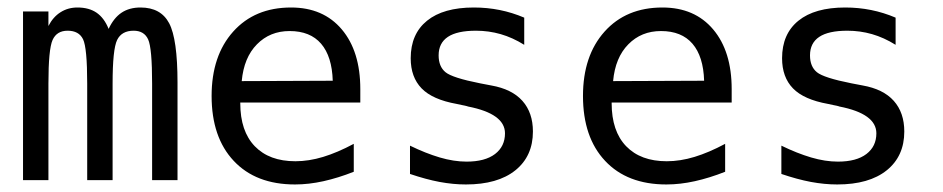

<svg xmlns="http://www.w3.org/2000/svg" viewBox="-20 -485 2540 517"><path d="M272.5 -407.2Q286.1 -436.5 307.1 -450.7Q328.1 -464.8 358.4 -464.8Q413.1 -464.8 435.5 -422.4Q458 -379.9 458 -262.7V0H389.6V-259.8Q389.6 -355.5 378.9 -378.9Q368.2 -402.3 339.8 -402.3Q307.6 -402.3 295.4 -377.4Q283.2 -352.5 283.2 -259.8V0H214.8V-259.8Q214.8 -356.4 203.6 -379.4Q192.4 -402.3 162.1 -402.3Q132.8 -402.3 121.6 -377.4Q110.4 -352.5 110.4 -259.8V0H42V-454.1H110.4V-415Q123 -439.5 143.1 -452.1Q163.1 -464.8 188.5 -464.8Q219.7 -464.8 240.2 -450.7Q260.7 -436.5 272.5 -407.2Z M950.2 -245.1V-209H627V-207Q627 -131.8 666 -91.3Q705.1 -50.8 775.4 -50.8Q811.5 -50.8 850.1 -62.5Q888.7 -74.2 932.6 -97.7V-22.5Q890.6 -5.9 851.1 2.9Q811.5 11.7 774.4 11.7Q668.9 11.7 609.4 -51.8Q549.8 -115.2 549.8 -226.6Q549.8 -335 607.9 -399.9Q666 -464.8 763.7 -464.8Q850.6 -464.8 900.4 -405.8Q950.2 -346.7 950.2 -245.1ZM876 -267.6Q874 -333 844.7 -367.2Q815.4 -401.4 759.8 -401.4Q707 -401.4 671.9 -365.7Q636.7 -330.1 630.9 -266.6Z M1391.6 -437.5V-364.3Q1360.4 -383.8 1328.1 -393.1Q1295.9 -402.3 1261.7 -402.3Q1210.9 -402.3 1186 -385.7Q1161.1 -369.1 1161.1 -335.9Q1161.1 -305.7 1179.7 -290.5Q1198.2 -275.4 1272.5 -260.7L1302.7 -254.9Q1358.4 -245.1 1386.7 -213.4Q1415 -181.6 1415 -130.9Q1415 -64.5 1367.7 -26.4Q1320.3 11.7 1234.4 11.7Q1200.2 11.7 1163.6 4.9Q1127 -2 1084 -16.6V-92.8Q1126 -72.3 1164.1 -61Q1202.1 -49.8 1236.3 -49.8Q1286.1 -49.8 1313 -70.3Q1339.8 -90.8 1339.8 -126Q1339.8 -178.7 1240.2 -198.2L1237.3 -199.2L1210 -205.1Q1144.5 -216.8 1115.2 -247.1Q1085.9 -277.3 1085.9 -328.1Q1085.9 -393.6 1129.9 -429.2Q1173.8 -464.8 1255.9 -464.8Q1292 -464.8 1325.7 -458Q1359.4 -451.2 1391.6 -437.5Z M1950.2 -245.1V-209H1627V-207Q1627 -131.8 1666 -91.3Q1705.1 -50.8 1775.4 -50.8Q1811.5 -50.8 1850.1 -62.5Q1888.7 -74.2 1932.6 -97.7V-22.5Q1890.6 -5.9 1851.1 2.9Q1811.5 11.7 1774.4 11.7Q1668.9 11.7 1609.4 -51.8Q1549.8 -115.2 1549.8 -226.6Q1549.8 -335 1607.9 -399.9Q1666 -464.8 1763.7 -464.8Q1850.6 -464.8 1900.4 -405.8Q1950.2 -346.7 1950.2 -245.1ZM1876 -267.6Q1874 -333 1844.7 -367.2Q1815.4 -401.4 1759.8 -401.4Q1707 -401.4 1671.9 -365.7Q1636.7 -330.1 1630.9 -266.6Z M2391.6 -437.5V-364.3Q2360.4 -383.8 2328.1 -393.1Q2295.9 -402.3 2261.7 -402.3Q2210.9 -402.3 2186 -385.7Q2161.1 -369.1 2161.1 -335.9Q2161.1 -305.7 2179.7 -290.5Q2198.2 -275.4 2272.5 -260.7L2302.7 -254.9Q2358.4 -245.1 2386.7 -213.4Q2415 -181.6 2415 -130.9Q2415 -64.5 2367.7 -26.4Q2320.3 11.7 2234.4 11.7Q2200.2 11.7 2163.6 4.9Q2127 -2 2084 -16.6V-92.8Q2126 -72.3 2164.1 -61Q2202.1 -49.8 2236.3 -49.8Q2286.1 -49.8 2313 -70.3Q2339.8 -90.8 2339.8 -126Q2339.8 -178.7 2240.2 -198.2L2237.3 -199.2L2210 -205.1Q2144.5 -216.8 2115.2 -247.1Q2085.9 -277.3 2085.9 -328.1Q2085.9 -393.6 2129.9 -429.2Q2173.8 -464.8 2255.9 -464.8Q2292 -464.8 2325.7 -458Q2359.4 -451.2 2391.6 -437.5Z"/></svg>

Font: BabelStone Xiangqi Colour
Style: Regular
Weight: 400
Designer: Andrew West
Foundry: BabelStone
Version: Version 11.001 November 01, 2021